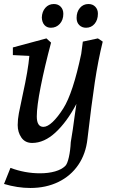

<svg xmlns="http://www.w3.org/2000/svg" viewBox="-22 -700 563 955"><path d="M177 162Q219 162 252 152.5Q285 143 303 125Q313 115 320.5 82Q328 49 330 7Q341 -57 349 -121L358 -183Q311 -94 254.5 -41.5Q198 11 138 11Q103 11 84.5 -15.5Q66 -42 66 -78Q66 -106 72 -137.5Q78 -169 91 -229Q118 -351 124 -422L42 -426V-464L209 -509L232 -488Q200 -368 180.5 -269.5Q161 -171 161 -121Q161 -69 194 -69Q214 -69 239.5 -93Q265 -117 293 -161Q341 -237 382 -432L390 -493L465 -509L489 -493Q466 -400 449.5 -290.5Q433 -181 413 -9Q405 65 367.5 120Q330 175 268.5 205Q207 235 129 235Q65 235 -2 215L30 135Q102 162 177 162ZM359 -611Q359 -641 375.5 -660.5Q392 -680 418 -680Q439 -680 452 -666.5Q465 -653 465 -632Q465 -601 448.5 -581.5Q432 -562 406 -562Q386 -562 372.5 -575Q359 -588 359 -611ZM186 -613Q187 -642 203.5 -661Q220 -680 246 -680Q267 -680 280 -666.5Q293 -653 293 -631Q293 -601 275.5 -581.5Q258 -562 231 -562Q211 -562 199 -575.5Q187 -589 186 -613Z"/></svg>

Font: Andada Pro Medium
Style: Italic
Weight: 500
Italic angle: -7°
Designer: Carolina Giovagnoli
Foundry: Huerta Tipografica
Version: Version 3.005; ttfautohint (v1.8.4)